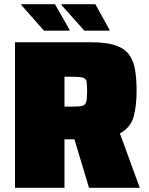

<svg xmlns="http://www.w3.org/2000/svg" viewBox="-20 -888 705 908"><path d="M51 0V-688H413Q482 -688 524.5 -674Q567 -660 589 -631.5Q611 -603 618.5 -559.5Q626 -516 626 -458Q626 -388 612 -336.5Q598 -285 547 -257L641 0H401L332 -229H329H285V0ZM285 -384H327Q356 -384 369.5 -387.5Q383 -391 387.5 -406Q392 -421 392 -454Q392 -486 389.5 -501Q387 -516 373 -520.5Q359 -525 326 -525H285ZM498 -743H379L271 -864V-868H431L498 -747ZM309 -743H188L81 -864V-868H240L309 -747Z"/></svg>

Font: Saira Black
Style: Regular
Weight: 900
Designer: Hector Gatti with collaboration of the Omnibus-Type team
Foundry: Omnibus-Type
Version: Version 1.100; ttfautohint (v1.8.3)